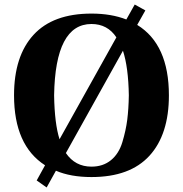

<svg xmlns="http://www.w3.org/2000/svg" viewBox="-20 -767 808 848"><path d="M42 -346Q42 -519 128 -613Q214 -707 384 -707Q471 -707 538 -681L575 -747L622 -721L586 -657Q726 -571 726 -346Q726 -173 640 -79Q554 15 384 15Q292 15 227 -13L186 61L142 30L179 -37Q42 -125 42 -346ZM219 -346Q221 -220 243 -152L494 -602Q455 -661 384 -661Q224 -661 219 -346ZM271 -91Q312 -31 384 -31Q435 -31 470 -59.5Q505 -88 520.5 -139.5Q536 -191 542 -238Q548 -285 549 -346Q547 -470 523 -543Z"/></svg>

Font: Heuristica
Style: Bold
Weight: 700
Version: Version 1.0.2